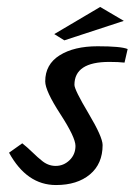

<svg xmlns="http://www.w3.org/2000/svg" viewBox="-20 -532 391 552"><path d="M347 -391 338 -352Q321 -354 294 -354Q194 -354 194 -288Q194 -274 234.5 -206Q275 -138 275 -115Q275 -61 238.5 -30.5Q202 0 141 0Q57 0 6 -93L44 -120Q58 -109 74 -93.5Q90 -78 98 -72Q117 -55 140 -55Q163 -55 180 -71.5Q197 -88 197 -112.5Q197 -137 153.5 -204Q110 -271 110 -298Q110 -347 151.5 -373Q193 -399 260.5 -399Q328 -399 347 -391ZM336 -472 165 -416 136 -434 268 -512Z"/></svg>

Font: Marck Script
Style: Regular
Weight: 400
Designer: Denis Masharov, Marck Fogel
Foundry: Denis Masharov
Version: Version 1.002